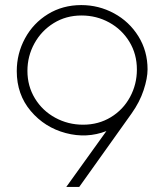

<svg xmlns="http://www.w3.org/2000/svg" viewBox="-20 -736 647 756"><path d="M46 -456Q46 -525 78.5 -585Q111 -645 169 -680.5Q227 -716 300 -716Q369 -716 429 -683.5Q489 -651 525 -593Q561 -535 561 -463Q561 -428 545.5 -381Q530 -334 498 -289L292 0H241L399 -220Q322 -190 239 -212Q156 -234 101 -299Q46 -364 46 -456ZM519 -462Q519 -523 489.5 -571.5Q460 -620 410 -647.5Q360 -675 301 -675Q240 -675 191.5 -645Q143 -615 115.5 -565Q88 -515 88 -457Q88 -397 117.5 -348.5Q147 -300 197.5 -272.5Q248 -245 307 -245Q368 -245 416.5 -274.5Q465 -304 492 -354Q519 -404 519 -462Z"/></svg>

Font: Lineal Thin
Style: Regular
Weight: 200
Designer: Created by Frank Adebiaye with contributions from Anton Moglia & Ariel Martín Pérez
Created by Frank ADEBIAYE with FontF
Foundry: Velvetyne Type Foundry
Version: Version 2.000;Glyphs 3.2 (3227)